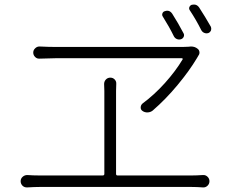

<svg xmlns="http://www.w3.org/2000/svg" viewBox="-20 -857 1025 849"><path d="M912.1 -739.3Q914.1 -734.4 914.1 -729.5Q914.1 -726.6 913.1 -722.7Q909.2 -713.9 901.4 -710.9Q892.6 -708 883.8 -711.4Q875 -714.8 870.1 -723.6Q847.7 -768.6 819.3 -811.5Q814.5 -818.4 817.4 -825.7Q820.3 -833 828.1 -835.9Q833 -836.9 837.9 -836.9Q851.6 -836.9 860.4 -824.2Q887.7 -782.2 912.1 -739.3ZM791 -710.9Q795.9 -703.1 792.5 -694.8Q789.1 -686.5 780.3 -683.6Q771.5 -680.7 762.7 -684.1Q753.9 -687.5 749 -696.3Q728.5 -738.3 700.2 -783.2Q695.3 -790 698.2 -797.9Q701.2 -805.7 709 -807.6Q714.8 -809.6 719.7 -809.6Q732.4 -809.6 741.2 -796.9Q768.6 -753.9 791 -710.9ZM787.1 -593.8Q789.1 -595.7 787.6 -597.7Q786.1 -599.6 784.2 -599.6H227.5Q203.1 -599.6 155.3 -597.7Q143.6 -596.7 135.3 -605Q127 -613.3 127 -624.5Q127 -635.7 135.7 -643.6Q143.6 -651.4 154.3 -651.4Q154.3 -651.4 155.3 -651.4Q195.3 -649.4 225.6 -649.4H788.1Q801.8 -649.4 814.5 -650.4Q819.3 -651.4 824.2 -651.4Q841.8 -651.4 853.5 -641.6Q860.4 -636.7 861.8 -627.9Q863.3 -619.1 857.4 -611.3Q853.5 -605.5 850.6 -599.6Q817.4 -543.9 765.1 -481Q712.9 -418 655.3 -368.2Q645.5 -360.4 632.8 -359.9Q620.1 -359.4 610.4 -366.2Q601.6 -372.1 602.1 -382.3Q602.5 -392.6 610.4 -399.4Q662.1 -437.5 709.5 -490.2Q756.8 -543 787.1 -593.8ZM493.2 -87.9Q493.2 -81.1 500 -81.1H827.1Q849.6 -81.1 877 -83Q888.7 -84 897.5 -75.7Q906.2 -67.4 906.2 -55.7Q906.2 -43.9 897.5 -35.6Q888.7 -27.3 877 -28.3Q850.6 -30.3 827.1 -30.3H155.3Q133.8 -30.3 100.6 -28.3Q99.6 -28.3 98.6 -28.3Q87.9 -28.3 80.1 -35.2Q71.3 -43.9 71.3 -55.7Q71.3 -67.4 80.1 -75.2Q88.9 -83 100.6 -83Q126 -81.1 155.3 -81.1H433.6Q441.4 -81.1 441.4 -87.9V-455.1Q441.4 -474.6 440.4 -485.4Q440.4 -497.1 448.2 -505.4Q456.1 -513.7 467.8 -513.7Q479.5 -513.7 487.3 -505.4Q495.1 -497.1 494.1 -485.4Q493.2 -471.7 493.2 -455.1Z"/></svg>

Font: Gen Jyuu Gothic P Light
Style: Regular
Weight: 200
Designer: [Source Han Sans]
Ryoko NISHIZUKA  (kana & ideographs); Paul D. Hunt (Latin, Greek & Cyrillic); Wenlong ZHANG  (bopomofo
Version: Version 1.002.20150607